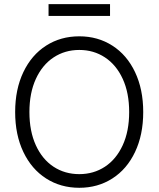

<svg xmlns="http://www.w3.org/2000/svg" viewBox="-20 -891 761 921"><path d="M360.4 9.8Q271 9.8 201.2 -34.9Q131.3 -79.6 92 -162.1Q52.7 -244.6 52.7 -353.5Q52.7 -462.4 92 -544.9Q131.3 -627.4 201.2 -672.1Q271 -716.8 360.4 -716.8Q449.2 -716.8 519 -672.1Q588.9 -627.4 627.9 -544.9Q667 -462.4 667 -353.5Q667 -244.6 627.9 -162.1Q588.9 -79.6 519 -34.9Q449.2 9.8 360.4 9.8ZM360.4 -651.4Q291.5 -651.4 237.3 -615.7Q183.1 -580.1 152.1 -512.7Q121.1 -445.3 121.1 -353.5Q121.1 -261.7 151.9 -194.3Q182.6 -127 236.8 -91.3Q291 -55.7 360.4 -55.7Q429.2 -55.7 483.4 -91.3Q537.6 -127 568.6 -194.3Q599.6 -261.7 599.6 -353.5Q599.6 -445.8 568.6 -512.9Q537.6 -580.1 483.4 -615.7Q429.2 -651.4 360.4 -651.4ZM507.8 -814.5H212.9V-871.1H507.8Z"/></svg>

Font: Pretendard Std Light
Style: Regular
Weight: 300
Designer: Base glyphs from Inter by Rasmus Andersson; Hangeul glyphs from Noto Sans CJK(Source Han Sans) by Jang Soo-young and Kan
Foundry: Kil Hyung-jin
Version: Version 1.309